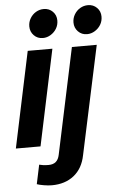

<svg xmlns="http://www.w3.org/2000/svg" viewBox="-64 -782 648 1039"><g transform="rotate(-5 260.0 -262.0)"><path d="M-2 0 108 -521H242L132 0ZM196 -583Q167 -583 147.5 -603Q128 -623 128 -652Q128 -676 140 -696Q152 -716 171.5 -727.5Q191 -739 214 -739Q243 -739 262.5 -719.5Q282 -700 282 -671Q282 -647 270.5 -627.5Q259 -608 239 -595.5Q219 -583 196 -583ZM436 -583Q407 -583 387.5 -603Q368 -623 368 -652Q368 -676 380 -696Q392 -716 411.5 -727.5Q431 -739 454 -739Q483 -739 502.5 -719.5Q522 -700 522 -671Q522 -647 510.5 -627.5Q499 -608 479 -595.5Q459 -583 436 -583ZM175 215Q156 215 132 211Q108 207 94 202L116 98Q127 101 138.5 102.5Q150 104 167 104Q192 104 206.5 91.5Q221 79 226 54L348 -521H483L357 68Q343 139 295 177Q247 215 175 215Z"/></g></svg>

Font: Red Hat Display ExtraBold
Style: Italic
Weight: 800
Italic angle: -12°
Designer: Pentagram, MCKL
Foundry: Pentagram, MCKL
Version: Version 1.023